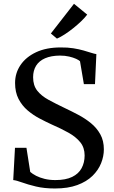

<svg xmlns="http://www.w3.org/2000/svg" viewBox="-20 -1008 614 1038"><path d="M277 11Q219 11 174.2 0.2Q129.5 -10.5 98.8 -21.8Q68 -33 51.5 -34.5L61 -209H123L143.5 -78.5Q156 -67.5 175.5 -57.5Q195 -47.5 221.2 -41Q247.5 -34.5 279.5 -34.5Q335 -34.5 370 -51.5Q405 -68.5 421.2 -98.8Q437.5 -129 437.5 -167.5Q437.5 -210 413.8 -239.2Q390 -268.5 349.5 -291Q309 -313.5 258.5 -335.5Q228 -349.5 193.8 -367.5Q159.5 -385.5 129.2 -411.2Q99 -437 80.2 -473.2Q61.5 -509.5 61.5 -559.5Q61.5 -613 91 -656.5Q120.5 -700 175.5 -725.8Q230.5 -751.5 307.5 -751.5Q345.5 -752 376.5 -747Q407.5 -742 431.8 -735Q456 -728 473.2 -722.5Q490.5 -717 501 -715.5L493.5 -553H433.5L412.5 -677Q406.5 -683 391.2 -690Q376 -697 353.8 -702.2Q331.5 -707.5 303.5 -707.5Q256 -707 223.8 -693Q191.5 -679 175.2 -652.8Q159 -626.5 159 -590.5Q159 -546.5 181 -518.2Q203 -490 242.2 -468.5Q281.5 -447 332 -423Q367 -406.5 403.8 -387Q440.5 -367.5 471.8 -342Q503 -316.5 522.2 -282Q541.5 -247.5 541.5 -200.5Q541.5 -163 526.5 -125.5Q511.5 -88 479.8 -57Q448 -26 397.8 -7.5Q347.5 11 277 11ZM287.5 -799.5 255 -827 380 -987.5 451.5 -929Q438.5 -912 418.8 -893Q399 -874 376.2 -855.8Q353.5 -837.5 330.8 -822.8Q308 -808 288.5 -799.5Z"/></svg>

Font: Merriweather 60pt
Style: Regular
Weight: 400
Version: Version 2.100